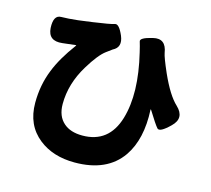

<svg xmlns="http://www.w3.org/2000/svg" viewBox="-117 -913 1233 1123"><g transform="rotate(15 500.0 -351.0)"><path d="M425 71Q294 71 208 3Q113 -72 113 -207Q113 -315 151 -409Q184 -493 257 -591Q260 -595 255 -594L176 -585Q92 -575 87 -653Q83 -731 130 -731Q135 -731 176 -733Q216 -735 313 -749Q420 -764 444 -772.5Q468 -781 496 -716Q523 -651 470 -625Q466 -623 436 -600Q395 -570 341 -481Q270 -365 270 -242Q270 -168 315 -129Q356 -93 428 -93Q588 -93 637 -256Q684 -414 627 -650Q618 -689 611 -711Q603 -733 680 -751Q756 -770 769 -684Q773 -660 811 -573Q865 -452 917 -404Q979 -345 919 -287Q859 -228 842 -247.5Q825 -267 778 -343Q775 -347 775 -342Q784 -165 710 -57Q621 71 425 71Z"/></g></svg>

Font: Resource Han Rounded KR Heavy
Style: Regular
Weight: 900
Designer: Cyano Hao (round all glyphs); Ryoko NISHIZUKA 西塚涼子 (kana, bopomofo & ideographs); Paul D. Hunt (Latin, Greek & Cyrillic)
Foundry: Cyano Hao
Version: 0.990